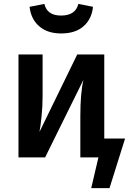

<svg xmlns="http://www.w3.org/2000/svg" viewBox="-20 -809 663 987"><path d="M294 -637Q224 -637 181.5 -674Q139 -711 132 -774L208 -789Q222 -729 294 -729Q368 -729 383 -789L458 -774Q452 -712 410 -674.5Q368 -637 294 -637ZM543 158H449L486 0H393V-212Q393 -331 409 -399L212 0H75V-529H199V-317Q199 -261 193.5 -209Q188 -157 183 -131L377 -529H516V-97H623Z"/></svg>

Font: Trujillo Medium
Style: Regular
Weight: 500
Designer: Fira Sans original fonts by bBox Type GmbH, Carrois Corporate GbR, & Edenspiekermann AG / Changes by Cristiano Sobral
Foundry: Fira Sans original fonts by bBox Type GmbH, Carrois Corporate GbR, & Edenspiekermann AG / Changes by Cristiano Sobral
Version: Version 4.301;October 17, 2021;FontCreator 14.0.0.2814 64-bi